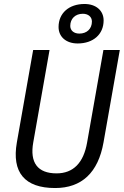

<svg xmlns="http://www.w3.org/2000/svg" viewBox="-20 -948 630 978"><path d="M260.7 9.8C396 9.8 480 -68.4 507.3 -222.7L590.3 -693.4H506.8L423.8 -222.7C405.8 -118.2 353 -64.9 268.1 -64.9C171.9 -64.9 130.9 -119.1 149.4 -222.7L232.4 -693.4H148.9L65.9 -222.7C39.1 -69.8 105.5 9.8 260.7 9.8ZM375.5 -726.6C455.1 -726.6 507.8 -773.4 507.8 -843.8C507.8 -894 469.2 -927.7 410.6 -927.7C331.1 -927.7 278.3 -880.9 278.3 -810.5C278.3 -760.3 316.9 -726.6 375.5 -726.6ZM384.3 -776.9C356.4 -776.9 337.9 -792.5 337.9 -815.9C337.9 -853 363.8 -877.9 401.9 -877.9C429.7 -877.9 448.2 -861.8 448.2 -838.4C448.2 -801.3 422.4 -776.9 384.3 -776.9Z"/></svg>

Font: Cascadia Mono NF SemiLight
Style: Italic
Weight: 350
Italic angle: -10°
Monospace: yes
Designer: Aaron Bell
Foundry: Saja Typeworks
Version: Version 2404.023